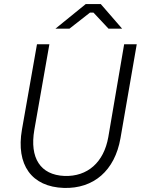

<svg xmlns="http://www.w3.org/2000/svg" viewBox="-20 -918 700 945"><path d="M295 7C440 11 545 -77 573 -238L653 -700H591L513 -243C491 -119 411 -48 297 -52C179 -57 125 -140 149 -279L223 -700H162L88 -280C58 -107 135 2 295 7ZM253 -777H322L423 -856H440L514 -777H581L476 -898H402Z"/></svg>

Font: Fixel Text 20240404 Light
Style: Italic
Weight: 300
Width: 4
Italic angle: -10°
Designer: AlfaBravo + MacPaw
Foundry: Kyrylo Tkachov, Marchela Mozhyna, Serhii Makarenko, Maria Weinstein, Zakhar Kryvoshyya
Version: Version 1.211;Glyphs 3.2 (3225)